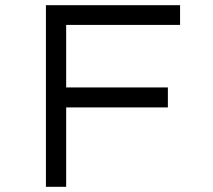

<svg xmlns="http://www.w3.org/2000/svg" viewBox="-20 -720 821 740"><path d="M157 0V-700H235V0ZM190 -306V-383H627V-306ZM197 -624V-700H674V-624Z"/></svg>

Font: Lexend Mega Light
Style: Regular
Weight: 300
Version: Version 1.007